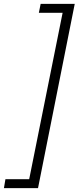

<svg xmlns="http://www.w3.org/2000/svg" viewBox="-77 -832 408 998"><path d="M-48.8 99.6H74.7L248.5 -765.6H125L134.3 -812H311.5L120.6 146H-56.6Z"/></svg>

Font: Reddit Sans Chocolate Light
Style: Italic
Weight: 300
Italic angle: -11.25°
Designer: Stephen Hutchings
Version: Version 1.013